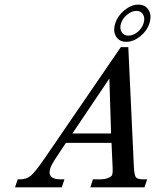

<svg xmlns="http://www.w3.org/2000/svg" viewBox="-20 -802 664 822"><path d="M529.8 -649.4Q549.8 -649.4 568.6 -664.6Q587.4 -679.7 594.5 -701.9Q601.6 -724.1 592.8 -739.7Q584 -755.4 564.2 -755.4Q544.4 -755.4 524.9 -739.7Q505.4 -724.1 498.3 -702.4Q491.2 -680.7 500.5 -665Q509.8 -649.4 529.8 -649.4ZM572.5 -782.2Q602.5 -782.2 616.5 -758.8Q630.4 -735.4 619.6 -702.1Q608.9 -668.9 579.8 -646Q550.8 -623 520.5 -623Q490.2 -623 476.6 -646.2Q462.9 -669.4 473.6 -702.4Q484.4 -735.4 513.4 -758.8Q542.5 -782.2 572.5 -782.2ZM455.6 -230.5 448.2 -465.8 290 -230.5ZM598.6 0H366.7L377.9 -34.2H408.7Q429.2 -34.2 443.6 -40.3Q458 -46.4 460.4 -54Q462.9 -61.5 462.4 -78.6L457.5 -190.4H262.2L213.4 -116.7Q160.2 -34.2 240.7 -34.2H255.9L244.6 0H44.4L55.7 -34.2H65.9Q93.8 -34.2 112.3 -50Q130.9 -65.9 169.4 -121.6L497.1 -600.1H529.3L553.2 -86.9Q555.2 -51.8 561.8 -43Q568.4 -34.2 595.7 -34.2H609.9Z"/></svg>

Font: RIT Rachana
Style: Italic
Weight: 400
Designer: Hussain KH
Version: 1.5.2